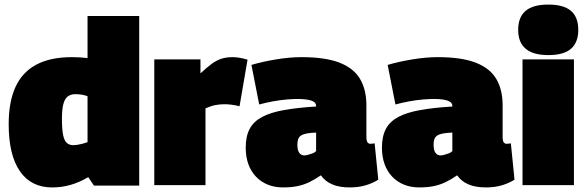

<svg xmlns="http://www.w3.org/2000/svg" viewBox="-20 -810 2564 840"><path d="M391 2 366 -35Q329 -13 290 -1.5Q251 10 208 10Q116 10 67 -61Q18 -132 18 -267Q18 -365 48 -430Q78 -495 139.5 -527.5Q201 -560 295 -560Q312 -560 329.5 -559Q347 -558 363 -556V-740H589V2ZM363 -188V-389Q350 -394 337 -396Q324 -398 310 -398Q290 -398 277 -388.5Q264 -379 257.5 -356Q251 -333 251 -290Q251 -245 256 -220Q261 -195 272 -185Q283 -175 300 -175Q309 -175 319 -176.5Q329 -178 340.5 -181Q352 -184 363 -188Z M857 -550V-489Q885 -515 906 -530.5Q927 -546 948.5 -553Q970 -560 997 -560Q1011 -560 1027 -557.5Q1043 -555 1063 -549L1028 -345Q1009 -350 992.5 -352Q976 -354 961 -354Q943 -354 923.5 -350.5Q904 -347 879 -336V0H655V-550Z M1055 -164Q1055 -214 1072.5 -246.5Q1090 -279 1127 -298.5Q1164 -318 1222.5 -328.5Q1281 -339 1363 -344V-346Q1363 -363 1341.5 -370Q1320 -377 1282 -377Q1260 -377 1232 -374.5Q1204 -372 1174 -366.5Q1144 -361 1114 -353L1080 -526Q1127 -540 1187 -550Q1247 -560 1299 -560Q1403 -560 1465 -536Q1527 -512 1555 -465Q1583 -418 1583 -349V-212Q1583 -193 1588 -187Q1593 -181 1599 -181Q1604 -181 1609.5 -181.5Q1615 -182 1619 -183L1635 -24Q1612 -9 1580.5 0.5Q1549 10 1510 10Q1464 10 1433 -3.5Q1402 -17 1384 -43Q1358 -25 1333 -13Q1308 -1 1280.5 4.5Q1253 10 1218 10Q1182 10 1152 -2Q1122 -14 1100 -37Q1078 -60 1066.5 -92Q1055 -124 1055 -164ZM1281 -177Q1281 -152 1289.5 -141Q1298 -130 1311 -130Q1317 -130 1327 -132.5Q1337 -135 1347.5 -139Q1358 -143 1363 -149V-230Q1338 -229 1322 -226Q1306 -223 1297 -217Q1288 -211 1284.5 -201.5Q1281 -192 1281 -177Z M1651 -164Q1651 -214 1668.5 -246.5Q1686 -279 1723 -298.5Q1760 -318 1818.5 -328.5Q1877 -339 1959 -344V-346Q1959 -363 1937.5 -370Q1916 -377 1878 -377Q1856 -377 1828 -374.5Q1800 -372 1770 -366.5Q1740 -361 1710 -353L1676 -526Q1723 -540 1783 -550Q1843 -560 1895 -560Q1999 -560 2061 -536Q2123 -512 2151 -465Q2179 -418 2179 -349V-212Q2179 -193 2184 -187Q2189 -181 2195 -181Q2200 -181 2205.5 -181.5Q2211 -182 2215 -183L2231 -24Q2208 -9 2176.5 0.5Q2145 10 2106 10Q2060 10 2029 -3.5Q1998 -17 1980 -43Q1954 -25 1929 -13Q1904 -1 1876.5 4.5Q1849 10 1814 10Q1778 10 1748 -2Q1718 -14 1696 -37Q1674 -60 1662.5 -92Q1651 -124 1651 -164ZM1877 -177Q1877 -152 1885.5 -141Q1894 -130 1907 -130Q1913 -130 1923 -132.5Q1933 -135 1943.5 -139Q1954 -143 1959 -149V-230Q1934 -229 1918 -226Q1902 -223 1893 -217Q1884 -211 1880.5 -201.5Q1877 -192 1877 -177Z M2379 -569Q2312 -569 2279.5 -597Q2247 -625 2247 -679Q2247 -735 2279.5 -762.5Q2312 -790 2379 -790Q2446 -790 2478 -762.5Q2510 -735 2510 -679Q2510 -625 2478.5 -597Q2447 -569 2379 -569ZM2266 0V-550H2491V0Z"/></svg>

Font: Georama Black
Style: Regular
Weight: 900
Designer: Jean-Baptiste Levee
Foundry: Production Type
Version: Version 1.001